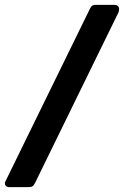

<svg xmlns="http://www.w3.org/2000/svg" viewBox="-55 -762 510 790"><path d="M59 8C76 8 82 6 90 -11L431 -708C434 -713 435 -719 435 -724C435 -736 428 -742 415 -742H339C328 -742 322 -739 317 -730L-34 -13C-35 -11 -35 -9 -35 -7C-35 -1 -30 8 -17 8Z"/></svg>

Font: Libre Franklin ExtraBold
Style: Italic
Weight: 800
Italic angle: -8°
Designer: Pablo Impallari, Rodrigo Fuenzalida
Foundry: Impallari Type
Version: Version 1.002; ttfautohint (v1.5)